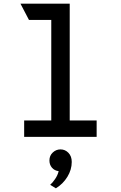

<svg xmlns="http://www.w3.org/2000/svg" viewBox="-20 -742 656 1041"><path d="M504 -89V0H111V-89H258V-634H137L91 -722H358V-89ZM252 260Q264 250 278.5 229Q293 208 298 186Q275 183 261.5 167Q248 151 248 128Q248 102 266 85Q284 68 308 68Q333 68 351 86.5Q369 105 369 136Q369 178 345.5 216.5Q322 255 283 279Z"/></svg>

Font: Overpass Mono Light
Style: Bold
Weight: 600
Monospace: yes
Designer: Delve Withrington, Dave Bailey
Foundry: Delve Fonts
Version: Version 1.000;DELV;Overpass